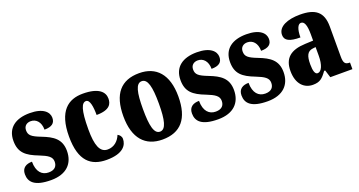

<svg xmlns="http://www.w3.org/2000/svg" viewBox="-38 -1033 2850 1526"><g transform="rotate(-20 1387.0 -270.0)"><path d="M203 10C333 10 399 -60 399 -166C399 -266 338 -305 248 -340C170 -370 149 -388 149 -430C149 -466 174 -486 208 -486C253 -486 289 -451 289 -385C352 -385 380 -408 380 -453C380 -501 336 -549 222 -549C104 -549 26 -496 26 -385C26 -287 76 -246 178 -207C246 -180 278 -160 278 -119C278 -83 259 -54 205 -54C149 -54 108 -93 108 -180C60 -180 21 -160 21 -105C21 -39 62 10 203 10Z M673 10C815 10 850 -53 850 -103C850 -124 837 -139 820 -148C801 -100 762 -65 708 -65C642 -65 617 -134 617 -267C617 -436 640 -486 676 -486C708 -486 718 -424 718 -353C834 -353 851 -402 851 -444C851 -499 807 -550 671 -550C549 -550 453 -483 453 -266C453 -59 540 10 673 10Z M1145 10C1299 10 1379 -82 1379 -270C1379 -458 1291 -550 1148 -550C994 -550 914 -458 914 -270C914 -82 1001 10 1145 10ZM1147 -56C1097 -56 1080 -130 1080 -270C1080 -411 1096 -483 1146 -483C1196 -483 1214 -411 1214 -270C1214 -130 1197 -56 1147 -56Z M1616 10C1746 10 1812 -60 1812 -166C1812 -266 1751 -305 1661 -340C1583 -370 1562 -388 1562 -430C1562 -466 1587 -486 1621 -486C1666 -486 1702 -451 1702 -385C1765 -385 1793 -408 1793 -453C1793 -501 1749 -549 1635 -549C1517 -549 1439 -496 1439 -385C1439 -287 1489 -246 1591 -207C1659 -180 1691 -160 1691 -119C1691 -83 1672 -54 1618 -54C1562 -54 1521 -93 1521 -180C1473 -180 1434 -160 1434 -105C1434 -39 1475 10 1616 10Z M2035 10C2165 10 2231 -60 2231 -166C2231 -266 2170 -305 2080 -340C2002 -370 1981 -388 1981 -430C1981 -466 2006 -486 2040 -486C2085 -486 2121 -451 2121 -385C2184 -385 2212 -408 2212 -453C2212 -501 2168 -549 2054 -549C1936 -549 1858 -496 1858 -385C1858 -287 1908 -246 2010 -207C2078 -180 2110 -160 2110 -119C2110 -83 2091 -54 2037 -54C1981 -54 1940 -93 1940 -180C1892 -180 1853 -160 1853 -105C1853 -39 1894 10 2035 10Z M2417 10C2476 10 2499 -11 2537 -64H2546L2566 0H2753V-56H2750C2712 -56 2700 -72 2700 -126V-380C2700 -505 2636 -550 2508 -550C2406 -550 2320 -518 2320 -446C2320 -398 2362 -378 2451 -378C2451 -448 2468 -486 2494 -486C2523 -486 2537 -449 2537 -374V-320L2469 -317C2346 -312 2285 -263 2285 -154C2285 -42 2345 10 2417 10ZM2483 -64C2461 -64 2451 -95 2451 -150C2451 -221 2466 -256 2513 -262L2538 -265V-191C2538 -115 2516 -64 2483 -64Z"/></g></svg>

Font: Noto Serif Hebrew ExtraCondensed Black
Style: Regular
Weight: 900
Width: 2
Designer: Monotype Design Team
Foundry: Monotype Imaging Inc.
Version: Version 2.004